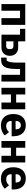

<svg xmlns="http://www.w3.org/2000/svg" viewBox="1803 -2380 589 4235"><g transform="rotate(90 2097.5 -262.5)"><path d="M69 -525V0H217V-410H380V0H528V-525Z M744 -410V0H1030C1132 0 1211 -65 1211 -185C1211 -304 1132 -369 1030 -369H892V-525H617V-410ZM998 -105H892V-264H998C1037 -264 1062 -243 1062 -204V-165C1062 -126 1037 -105 998 -105Z M1251 -115V6H1296C1358 6 1398 -6 1430 -38C1474 -82 1503 -169 1503 -351V-410H1630V0H1778V-525H1361V-359C1361 -215 1345 -151 1319 -115Z M1916 -525V0H2064V-209H2242V0H2390V-525H2242V-324H2064V-525Z M2747 12C2843 12 2920 -21 2967 -75L2893 -167C2860 -133 2826 -104 2764 -104C2685 -104 2648 -148 2648 -217V-225H2985V-269C2985 -411 2915 -537 2741 -537C2583 -537 2495 -429 2495 -263C2495 -95 2586 12 2747 12ZM2744 -428C2803 -428 2832 -385 2832 -321V-312H2648V-320C2648 -385 2685 -428 2744 -428Z M3090 -525V0H3238V-209H3416V0H3564V-525H3416V-324H3238V-525Z M3921 12C4017 12 4094 -21 4141 -75L4067 -167C4034 -133 4000 -104 3938 -104C3859 -104 3822 -148 3822 -217V-225H4159V-269C4159 -411 4089 -537 3915 -537C3757 -537 3669 -429 3669 -263C3669 -95 3760 12 3921 12ZM3918 -428C3977 -428 4006 -385 4006 -321V-312H3822V-320C3822 -385 3859 -428 3918 -428Z"/></g></svg>

Font: Braiins Sans
Style: Bold
Weight: 700
Designer: Mike Abbink, Paul van der Laan, Pieter van Rosmalen, Jiri Chlebus, Lubos Buracinsky
Foundry: Bold Monday, Sudetype
Version: Version 1.000;hotconv 1.0.109;makeotfexe 2.5.65596